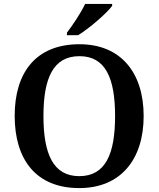

<svg xmlns="http://www.w3.org/2000/svg" viewBox="-20 -951 810 981"><path d="M322 -771H379C438 -807 528 -886 553 -921V-931H415C394 -886 351 -822 322 -784ZM385 10C597 10 714 -137 714 -358C714 -580 597 -725 386 -725C163 -725 55 -580 55 -359C55 -137 163 10 385 10ZM385 -51C252 -51 202 -164 202 -358C202 -552 252 -664 386 -664C519 -664 568 -552 568 -358C568 -164 519 -51 385 -51Z"/></svg>

Font: Noto Serif Semi
Style: Regular
Weight: 600
Designer: Monotype Design Team
Foundry: Monotype Imaging Inc.
Version: Version 1.002